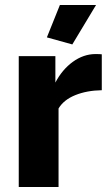

<svg xmlns="http://www.w3.org/2000/svg" viewBox="-20 -750 440 770"><path d="M270 -571.8 168 -600.1 220.2 -730H365.2ZM388.2 -388.2Q328.1 -387.2 281.7 -368.4Q235.4 -349.6 214.8 -314.9V0H55.2V-524.9H202.1V-418.9Q229.5 -471.2 272 -502Q314.5 -532.7 361.8 -533.2Q382.3 -533.2 388.2 -532.2Z"/></svg>

Font: Raleway-v4020 ExtraBold
Style: Regular
Weight: 800
Designer: Matt McInerney, Pablo Impallari, Rodrigo Fuenzalida
Foundry: Matt McInerney, Pablo Impallari, Rodrigo Fuenzalida
Version: Version 4.020;PS 004.020;hotconv 1.0.88;makeotf.lib2.5.64775